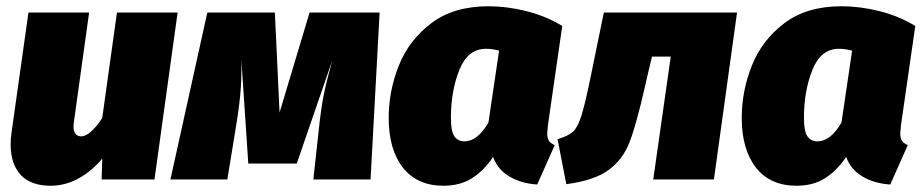

<svg xmlns="http://www.w3.org/2000/svg" viewBox="-20 -574 2955 614"><path d="M14 -112Q14 -130 17 -151L71 -534H265L217 -189Q215 -175 215 -170Q215 -138 240 -138Q254 -138 272 -154Q290 -170 307 -197L354 -534H548L474 0H305L307 -67Q273 -26 230.5 -3Q188 20 142 20Q78 20 46 -15Q14 -50 14 -112Z M1165 0H982L999 -155Q1006 -223 1014.5 -266.5Q1023 -310 1042 -379L929 -51H774L752 -381Q753 -318 748 -267.5Q743 -217 732 -153L707 0H525L643 -534H859L874 -214L970 -534H1194Z M1778 -491 1732 -172Q1730 -152 1730 -147Q1730 -133 1735 -124.5Q1740 -116 1754 -110L1698 16Q1648 13 1610 -9Q1572 -31 1557 -72Q1528 -29 1490 -4.5Q1452 20 1398 20Q1314 20 1268.5 -38Q1223 -96 1223 -197Q1223 -283 1255.5 -364.5Q1288 -446 1359.5 -500Q1431 -554 1542 -554Q1601 -554 1663 -538.5Q1725 -523 1778 -491ZM1422 -198Q1422 -153 1433.5 -137.5Q1445 -122 1465 -122Q1507 -122 1542 -182L1576 -412Q1554 -418 1534 -418Q1476 -418 1449 -350.5Q1422 -283 1422 -198Z M2263 0H2069L2125 -393H2065L2050 -330L2043 -299Q2015 -176 1993.5 -120Q1972 -64 1926.5 -30.5Q1881 3 1791 15L1763 -129Q1797 -139 1812 -152.5Q1827 -166 1838.5 -201.5Q1850 -237 1868 -324L1911 -534H2337Z M2907 -491 2861 -172Q2859 -152 2859 -147Q2859 -133 2864 -124.5Q2869 -116 2883 -110L2827 16Q2777 13 2739 -9Q2701 -31 2686 -72Q2657 -29 2619 -4.5Q2581 20 2527 20Q2443 20 2397.5 -38Q2352 -96 2352 -197Q2352 -283 2384.5 -364.5Q2417 -446 2488.5 -500Q2560 -554 2671 -554Q2730 -554 2792 -538.5Q2854 -523 2907 -491ZM2551 -198Q2551 -153 2562.5 -137.5Q2574 -122 2594 -122Q2636 -122 2671 -182L2705 -412Q2683 -418 2663 -418Q2605 -418 2578 -350.5Q2551 -283 2551 -198Z"/></svg>

Font: FiraGO Heavy
Style: Italic
Weight: 900
Italic angle: -8°
Designer: bBox Type GmbH
Foundry: bBox Type GmbH
Version: Version 1.001